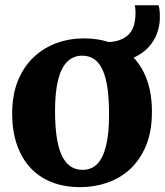

<svg xmlns="http://www.w3.org/2000/svg" viewBox="-20 -720 644 750"><path d="M27.5 -275.5Q27.5 -350 50.2 -405.2Q73 -460.5 112 -497Q151 -533.5 201.2 -551.8Q251.5 -570 307 -570Q391 -570 450.5 -535.5Q510 -501 541.8 -437Q573.5 -373 573.5 -283.5Q573.5 -207.5 550.8 -152Q528 -96.5 489 -60.2Q450 -24 399.5 -6.5Q349 11 293.5 11Q231 11 181.8 -8.5Q132.5 -28 98.2 -65.2Q64 -102.5 45.8 -155.8Q27.5 -209 27.5 -275.5ZM303 -56.5Q337 -56.5 359.8 -79.5Q382.5 -102.5 394.2 -150.2Q406 -198 406 -272Q406 -327.5 400.5 -370.5Q395 -413.5 382.5 -443Q370 -472.5 350 -487.5Q330 -502.5 301 -502.5Q267 -502.5 243.2 -479.5Q219.5 -456.5 207.2 -409Q195 -361.5 195 -287Q195 -231 201 -188Q207 -145 220 -115.8Q233 -86.5 253.5 -71.5Q274 -56.5 303 -56.5ZM395 -475 393.5 -555Q434 -556 457.5 -567.8Q481 -579.5 492 -597Q503 -614.5 506.2 -634Q509.5 -653.5 509.5 -670Q509.5 -680.5 508.5 -688Q507.5 -695.5 506 -699.5H599Q601 -695.5 602.8 -684Q604.5 -672.5 604.5 -650.5Q604.5 -621.5 593.8 -590.8Q583 -560 558.5 -533.8Q534 -507.5 494 -491.2Q454 -475 395 -475Z"/></svg>

Font: Merriweather ExtraBold
Style: Regular
Weight: 800
Version: Version 2.100